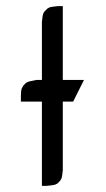

<svg xmlns="http://www.w3.org/2000/svg" viewBox="-20 -604 343 624"><path d="M47.9 -273.9V-292L48.8 -309.1L50.8 -316.9L56.2 -326.2L64.9 -335L73.2 -338.9L82 -340.8L99.1 -344.2H116.2V-532.2L118.2 -549.8L120.1 -559.1L124 -565.9L132.8 -575.2L141.1 -580.1L149.9 -582L167 -584H184.1V-344.2H252.9L217.8 -273.9H184.1V-50.8L182.1 -34.2L180.2 -24.9L175.8 -17.1L167 -7.8L159.2 -3.9L149.9 -2L132.8 0H116.2V-273.9Z"/></svg>

Font: Petahja
Style: Regular
Weight: 400
Designer: T. Christopher White
Version: Version 1.1